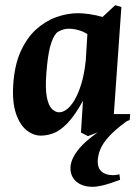

<svg xmlns="http://www.w3.org/2000/svg" viewBox="-20 -516 533 742"><path d="M138 8.1Q109 8.1 82.9 -12.6Q56.8 -33.4 41.9 -76.7Q27 -120 31.1 -188Q35.8 -263.2 59.4 -316.1Q83 -369 118.9 -401.7Q154.9 -434.5 197.3 -449.7Q239.7 -465 282 -465Q300.1 -465 326.6 -461.2Q353.1 -457.4 376.5 -450.5L425.1 -495.9L449.1 -489L420 -75.1H483.1L481.1 -52L319.9 10.1L292.9 -3.9L300.6 -126.3Q268.2 -67.9 240 -39.1Q211.7 -10.3 186.6 -1.1Q161.4 8.1 138 8.1ZM209.1 -82Q222.5 -82 237.6 -93Q252.7 -104 267.2 -127.9Q281.7 -151.7 293.6 -189.6Q305.5 -227.4 311.4 -281.6L317.7 -384.1Q303.1 -394 283.7 -399.5Q264.4 -405 245.9 -405Q232.1 -405 218.1 -399.8Q204 -394.5 197.9 -388Q183.4 -371.8 173.7 -335.6Q164.1 -299.5 159.1 -231.9Q154.5 -172.4 161.2 -139.6Q167.9 -106.9 181.1 -94.4Q194.2 -82 209.1 -82ZM338.4 205.9Q298.4 205.9 275.2 185.9Q252 166 252.2 132.7Q252.7 108.4 268.7 82.2Q284.6 56.1 312.9 30.7Q341.1 5.2 378.4 -17.9Q415.7 -41.1 458.4 -59L469.2 -47.2Q426.4 -16 402.1 10.4Q377.7 36.9 367.9 60.7Q358 84.5 357.5 108.9Q357.6 133.9 373.1 147.4Q388.6 161 417.4 161Q423.6 161 429.1 160.1Q434.5 159.1 441.5 157.6L444.2 178.9Q399.4 195.4 376.4 200.6Q353.5 205.9 338.4 205.9Z"/></svg>

Font: Ancizar Serif Light
Style: Italic
Weight: 300
Italic angle: -4°
Designer: Cesar Puertas, Viviana Monsalve, Julian Moncada, Julian Prieto, Jose Castro, Felipe Aragon, Mariel Hernandez, Sara Alarc
Version: Version 8.100